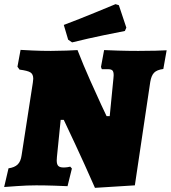

<svg xmlns="http://www.w3.org/2000/svg" viewBox="-32 -892 822 924"><path d="M514 -516 515 -530Q515 -547 509 -553Q503 -559 488 -559H458L454 -570L469 -651Q487 -650 535.5 -648.5Q584 -647 633 -647Q678 -647 717 -648Q756 -649 770 -650L754 -560Q723 -556 709.5 -542Q696 -528 691 -497L617 0L425 12Q374 -104 330.5 -197Q287 -290 275 -315H260L242 -137Q241 -131 241 -120Q241 -101 248.5 -93.5Q256 -86 274 -86Q284 -86 293.5 -87.5Q303 -89 306 -90L314 -81L293 4Q275 3 229 1.5Q183 0 142 0Q99 0 50.5 3.5Q2 7 -12 8L9 -82Q38 -86 53 -100.5Q68 -115 72 -145L126 -494Q128 -508 128 -513Q128 -535 114.5 -543.5Q101 -552 62 -557L52 -571L67 -652Q80 -651 123.5 -649Q167 -647 213 -647Q247 -647 288 -648.5Q329 -650 341 -651Q369 -579 402 -505Q435 -431 455 -388Q475 -345 481 -333H496ZM315 -688 296 -701 275 -772Q352 -801 427 -832Q502 -863 524 -872L540 -867L576 -759L569 -743Q547 -739 469.5 -723Q392 -707 315 -688Z"/></svg>

Font: Alegreya Black
Style: Italic
Weight: 900
Italic angle: -7°
Designer: Juan Pablo del Peral
Foundry: Huerta Tipografica
Version: Version 2.007; ttfautohint (v1.6)